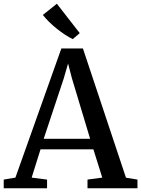

<svg xmlns="http://www.w3.org/2000/svg" viewBox="-31 -1008 756 1028"><path d="M51.5 -57 297.5 -748.5H413L643.5 -56.5L705 -46.5V0H437.5V-46.5L516.5 -57L469 -208.5H186L138.5 -57L221 -46.5V0H-11V-46.5ZM451.5 -265 354 -589 333.5 -668 310 -587 203 -265ZM358 -799Q339.5 -807.5 317.5 -822Q295.5 -836.5 273.2 -854.2Q251 -872 231.5 -891.2Q212 -910.5 198.5 -928L273.5 -988L396 -830.5L359 -799Z"/></svg>

Font: Merriweather 36pt Medium
Style: Regular
Weight: 500
Version: Version 2.100